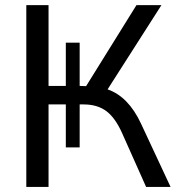

<svg xmlns="http://www.w3.org/2000/svg" viewBox="-20 -739 705 759"><path d="M84 0V-718.8H171.9V-399.4H240.2V-570.3H294.9V-399.4L320.3 -398.4L519.5 -718.8H618.2L405.3 -385.7Q487.3 -357.4 537.1 -251L654.3 0H557.6L463.9 -210Q436.5 -272.5 400.9 -299.3Q365.2 -326.2 310.5 -326.2H294.9V-156.2H240.2V-326.2H171.9V0Z"/></svg>

Font: Min Sans
Style: Regular
Weight: 400
Designer: Jinseong-Kim, NotoSansCJK, Nunito
Foundry: Jinseong-Kim
Version: Version 1.400;Glyphs 3.1.2 (3151)